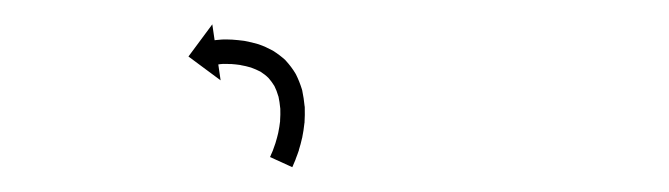

<svg xmlns="http://www.w3.org/2000/svg" viewBox="-20 -282 547 157"><path d="M201.5 -155.1C201.2 -154.6 201 -154.1 200.8 -153.6L219 -145.3C219.2 -145.8 219.4 -146.3 219.7 -146.8C219.7 -146.8 219.7 -146.9 219.7 -146.9C219.7 -146.9 219.7 -146.9 219.7 -146.9C220.4 -148.5 221 -150 221.7 -151.6C221.7 -151.6 221.7 -151.6 221.7 -151.7C221.7 -151.7 221.7 -151.8 221.7 -151.8C222.7 -154.2 223.5 -156.6 224.4 -159.1C224.4 -159.1 224.4 -159.2 224.4 -159.2C224.4 -159.3 224.4 -159.4 224.4 -159.4C225.4 -162.6 226.3 -165.8 227 -169.1C227 -169.1 227.1 -169.2 227.1 -169.3C227.1 -169.3 227.1 -169.4 227.1 -169.4C227.9 -173.3 228.5 -177.2 228.9 -181.1C228.9 -181.1 228.9 -181.2 228.9 -181.3C229 -181.4 229 -181.5 229 -181.5C229.3 -185.8 229.3 -190.1 229.2 -194.4C229.2 -194.4 229.2 -194.5 229.2 -194.7C229.2 -194.8 229.1 -195 229.1 -195C228.7 -199.4 228 -203.8 227.1 -208.2C227.1 -208.2 227 -208.3 227 -208.5C226.9 -208.7 226.9 -208.9 226.9 -208.9C225.6 -213.1 224 -217.2 222 -221.2C222 -221.2 221.9 -221.4 221.8 -221.5C221.7 -221.7 221.6 -221.9 221.6 -221.9C219.4 -225.6 216.8 -229 213.9 -232.2C213.9 -232.2 213.8 -232.4 213.6 -232.5C213.5 -232.7 213.3 -232.9 213.3 -232.9C210.2 -235.7 206.9 -238.2 203.4 -240.4C203.4 -240.4 203.3 -240.5 203.1 -240.6C202.9 -240.7 202.7 -240.8 202.7 -240.8C199.2 -242.7 195.5 -244.4 191.7 -245.7C191.7 -245.7 191.5 -245.8 191.4 -245.8C191.2 -245.9 191.1 -245.9 191.1 -245.9C187.5 -247 183.8 -247.8 180.1 -248.5C180.1 -248.5 180 -248.5 179.9 -248.6C179.8 -248.6 179.7 -248.6 179.7 -248.6C176.4 -249 173.1 -249.4 169.8 -249.6C169.8 -249.6 169.7 -249.6 169.7 -249.6C169.6 -249.6 169.5 -249.6 169.5 -249.6C167 -249.7 164.6 -249.8 162.1 -249.7C162.1 -249.7 162 -249.7 161.9 -249.7C161.8 -249.7 161.7 -249.7 161.7 -249.7C160.2 -249.6 158.7 -249.5 157.2 -249.3C157.2 -249.3 157.2 -249.3 157.1 -249.3C157.1 -249.3 157.1 -249.3 157.1 -249.3C156.5 -249.2 156 -249.2 155.5 -249.1L153.6 -262.1L134.1 -235.8L160.4 -216.3L158.5 -229.3C158.9 -229.4 159.4 -229.4 159.8 -229.5C159.8 -229.5 159.8 -229.5 159.7 -229.5C159.7 -229.5 159.6 -229.5 159.6 -229.5C160.7 -229.6 161.8 -229.7 162.9 -229.8C162.9 -229.8 162.8 -229.8 162.7 -229.8C162.6 -229.8 162.5 -229.7 162.5 -229.7C164.6 -229.8 166.7 -229.7 168.7 -229.6C168.7 -229.6 168.7 -229.6 168.6 -229.6C168.5 -229.7 168.5 -229.7 168.5 -229.7C171.3 -229.5 174.1 -229.2 176.9 -228.8C176.9 -228.8 176.8 -228.8 176.7 -228.8C176.6 -228.8 176.5 -228.8 176.5 -228.8C179.5 -228.3 182.5 -227.6 185.5 -226.7C185.5 -226.7 185.3 -226.8 185.2 -226.8C185.1 -226.9 184.9 -226.9 184.9 -226.9C187.8 -225.9 190.6 -224.6 193.4 -223.2C193.4 -223.2 193.2 -223.3 193 -223.4C192.9 -223.5 192.7 -223.6 192.7 -223.6C195.2 -222 197.6 -220.2 199.7 -218.1C199.7 -218.1 199.6 -218.3 199.4 -218.5C199.3 -218.6 199.1 -218.8 199.1 -218.8C201.1 -216.5 202.9 -214.1 204.5 -211.5C204.5 -211.5 204.4 -211.7 204.3 -211.9C204.2 -212.1 204.1 -212.3 204.1 -212.3C205.6 -209.3 206.8 -206.2 207.7 -203C207.7 -203 207.7 -203.2 207.7 -203.4C207.6 -203.6 207.6 -203.7 207.6 -203.7C208.3 -200.2 208.9 -196.7 209.2 -193.1C209.2 -193.1 209.2 -193.3 209.2 -193.4C209.2 -193.6 209.2 -193.7 209.2 -193.7C209.3 -190.1 209.3 -186.5 209 -182.9C209 -182.9 209 -183 209 -183.1C209 -183.2 209.1 -183.3 209.1 -183.3C208.7 -180 208.2 -176.6 207.5 -173.3C207.5 -173.3 207.5 -173.4 207.5 -173.5C207.6 -173.6 207.6 -173.7 207.6 -173.7C206.9 -170.8 206.2 -168 205.3 -165.2C205.3 -165.2 205.3 -165.2 205.3 -165.3C205.4 -165.3 205.4 -165.4 205.4 -165.4C204.7 -163.2 203.9 -161.1 203.1 -158.9C203.1 -158.9 203.1 -159 203.1 -159C203.1 -159.1 203.2 -159.1 203.2 -159.1C202.6 -157.7 202 -156.4 201.4 -155C201.4 -155 201.4 -155 201.4 -155.1C201.5 -155.1 201.5 -155.1 201.5 -155.1Z"/></svg>

Font: FRB American Cursive Just Arrows
Style: Bold Italic
Weight: 700
Italic angle: -25°
Version: Version 2.0;Modular Font Editor K font №1